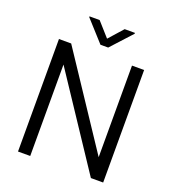

<svg xmlns="http://www.w3.org/2000/svg" viewBox="-158 -1019 1028 1140"><g transform="rotate(20 356.0 -449.5)"><path d="M624.5 -710.9V0H546.9L163.6 -577.6V0H86.4V-710.9H163.6L547.9 -132.3V-710.9ZM274.9 -899.4 354 -810.5 433.1 -899.4H498V-894L378.4 -763.2H329.6L210.9 -894.5V-899.4Z"/></g></svg>

Font: Vazirmatn RD Light
Style: Regular
Weight: 300
Designer: Saber Rastikerdar
Foundry: Saber Rastikerdar
Version: Version 32.102